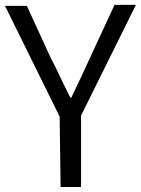

<svg xmlns="http://www.w3.org/2000/svg" viewBox="-24 -752 566 772"><path d="M219.7 0H301.8V-287.1L522.5 -732.4H436.5L337.9 -519.5C321.3 -482.4 295.9 -428.7 262.7 -359.4H258.8C248 -379.9 234.4 -408.2 216.8 -445.3C199.2 -482.4 187.5 -505.9 181.6 -515.6L84 -728.5H-3.9L215.8 -283.2Z"/></svg>

Font: Gen Shin Gothic P Normal
Style: Regular
Weight: 300
Designer: [Source Han Sans]
Ryoko NISHIZUKA  (kana & ideographs); Paul D. Hunt (Latin, Greek & Cyrillic); Wenlong ZHANG  (bopomofo
Version: Version 1.002.20150607